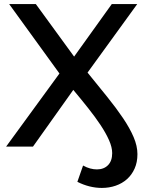

<svg xmlns="http://www.w3.org/2000/svg" viewBox="-20 -720 723 943"><path d="M10 0 272 -359 25 -700H156L344 -442L529 -700H654L410 -363.5Q462 -299.5 506.8 -244Q551.5 -188.5 584.5 -139.5Q617.5 -90.5 636.2 -46.8Q655 -3 655 37Q655 77 641.2 107.8Q627.5 138.5 603.8 159.8Q580 181 548.2 192Q516.5 203 480 203Q450 203 419.8 195.5Q389.5 188 360 173L388 93Q406 103 423 107.5Q440 112 456 112Q490 112 510.5 91.2Q531 70.5 531 32Q531 3.5 515.5 -31.5Q500 -66.5 473.8 -106Q447.5 -145.5 413 -189Q378.5 -232.5 340 -278.5L142 0Z"/></svg>

Font: Argentum Sans
Style: Regular
Weight: 400
Designer: Julieta Ulanovsky, Owen Earl, Chris M. Simpson, Rasmus Andersson, Cristiano Sobral
Foundry: The Argentum Sans Project Authors
Version: Version 3.135; ttfautohint (v1.8.4.7-5d5b-dirty)